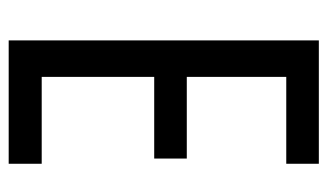

<svg xmlns="http://www.w3.org/2000/svg" viewBox="-176 -578 754 442"><g transform="rotate(90 201.0 -357.0)"><path d="M357 0H73V-714H357V-639H157V-410H345V-335H157V-76H357Z"/></g></svg>

Font: Noto Sans Malayalam ExtraCondensed
Style: Regular
Weight: 400
Width: 2
Designer: Jelle Bosma - Monotype Design Team
Foundry: Monotype Imaging Inc.
Version: Version 2.104; ttfautohint (v1.8.4.7-5d5b)